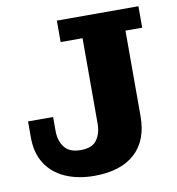

<svg xmlns="http://www.w3.org/2000/svg" viewBox="-79 -753 770 837"><g transform="rotate(-10 306.0 -334.5)"><path d="M273 13Q200 13 144.5 -11.5Q89 -36 58.5 -83.5Q28 -131 28 -199V-271H139V-209Q139 -166 161 -137Q183 -108 233 -108Q284 -108 304.5 -137Q325 -166 325 -209V-587H228V-682H589V-587H515V-209Q515 -101 452 -44Q389 13 273 13Z"/></g></svg>

Font: Montagu Slab 24pt
Style: Bold
Weight: 700
Designer: Florian Karsten
Foundry: Florian Karsten
Version: Version 1.000